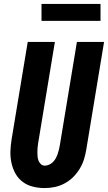

<svg xmlns="http://www.w3.org/2000/svg" viewBox="-20 -948 549 976"><path d="M207 8Q177 8 148 1Q119 -6 96 -23Q73 -40 59 -65Q45 -90 38.5 -119Q32 -148 33 -178.5Q34 -209 39 -240L121 -735H259L174 -221Q172 -209 171 -197.5Q170 -186 170 -174.5Q170 -163 171 -152Q172 -141 176 -131Q180 -121 188 -113.5Q196 -106 208 -106Q219 -106 230 -111Q241 -116 249.5 -124.5Q258 -133 263.5 -143.5Q269 -154 273 -165Q277 -176 279.5 -187Q282 -198 284 -209L371 -735H509L419 -190Q415 -165 407.5 -140Q400 -115 386 -91.5Q372 -68 352.5 -48.5Q333 -29 309 -16Q285 -3 259 2.5Q233 8 207 8ZM191 -842V-928H491V-842Z"/></svg>

Font: Iosevka Heavy Oblique
Style: Regular
Weight: 900
Italic angle: -9°
Monospace: yes
Designer: Belleve Invis
Foundry: Belleve Invis
Version: Version 32.5.0; ttfautohint (v1.8.4)